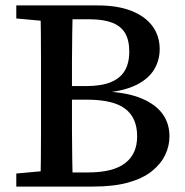

<svg xmlns="http://www.w3.org/2000/svg" viewBox="-20 -687 683 707"><path d="M40 0V-48L171 -60H183V0ZM129 0Q130 -51 130.5 -102.5Q131 -154 131 -206Q131 -258 131 -310V-356Q131 -408 131 -460Q131 -512 130.5 -564Q130 -616 129 -667H248Q247 -617 246 -565Q245 -513 245 -461Q245 -409 245 -356V-321Q245 -264 245 -210Q245 -156 246 -104Q247 -52 248 0ZM193 0V-52H304Q396 -52 440.5 -86Q485 -120 485 -185Q485 -253 441 -286.5Q397 -320 300 -320H189V-370H296Q352 -370 387 -384Q422 -398 439 -426Q456 -454 456 -497Q456 -540 440 -566Q424 -592 391.5 -604Q359 -616 310 -616H193V-667H340Q414 -667 465 -646.5Q516 -626 542 -590Q568 -554 568 -506Q568 -465 547.5 -431Q527 -397 483.5 -375Q440 -353 371 -346V-350Q451 -346 502.5 -324Q554 -302 579 -267Q604 -232 604 -185Q604 -149 588 -116Q572 -83 539 -56.5Q506 -30 452.5 -15Q399 0 323 0ZM40 -619V-667H183V-607H171Z"/></svg>

Font: Source Serif 4 18pt Medium
Style: Regular
Weight: 500
Designer: Frank Grießhammer
Foundry: Adobe Systems Incorporated
Version: Version 4.004;hotconv 1.0.116;makeotfexe 2.5.65601